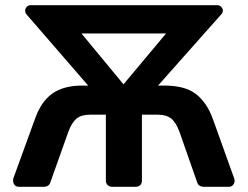

<svg xmlns="http://www.w3.org/2000/svg" viewBox="-20 -720 955 740"><path d="M53 0Q39 0 33.5 -11Q28 -22 32 -34L113 -257Q126 -294 142.5 -318.5Q159 -343 180.5 -358.5Q202 -374 228.5 -381.5Q255 -389 286 -390H320L81 -666Q77 -671 77 -679Q77 -687 83 -693.5Q89 -700 98 -700H818Q826 -700 832.5 -693.5Q839 -687 839 -679Q839 -671 833 -665L589 -390H625Q657 -389 684 -382Q711 -375 732.5 -359.5Q754 -344 771.5 -319Q789 -294 802 -257L882 -34Q887 -22 881 -11Q875 0 862 0H768Q745 0 740 -17L672 -211Q659 -247 640.5 -262.5Q622 -278 587 -278H527V-24Q527 -13 520.5 -6.5Q514 0 503 0H413Q402 0 395 -6.5Q388 -13 388 -24V-278H328Q293 -278 274.5 -262.5Q256 -247 243 -211L174 -17Q169 0 147 0ZM456 -395 620 -591H294Z"/></svg>

Font: Fz Rubik Med
Style: Regular
Weight: 500
Designer: Hubert and Fischer
Foundry: Hubert and Fischer
Version: Vit hóa bi FontZin.com